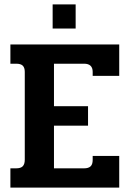

<svg xmlns="http://www.w3.org/2000/svg" viewBox="-20 -848 586 868"><path d="M218 -828H322V-719H218ZM27 -87H53Q74 -87 83 -96.5Q92 -106 92 -126V-523Q92 -542 83 -551Q74 -560 53 -560H27V-647H519V-505H399V-523Q399 -560 360 -560H224V-368H378V-280H224V-87H360Q380 -87 389.5 -96Q399 -105 399 -125V-143H519V0H27Z"/></svg>

Font: Pridi Medium
Style: Regular
Weight: 500
Designer: Katatrad Team
Foundry: CadsonDemak
Version: Version 1.001